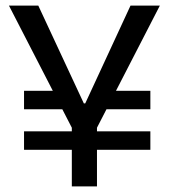

<svg xmlns="http://www.w3.org/2000/svg" viewBox="-20 -673 604 687"><path d="M66 -137V-203H518V-137ZM66 -282V-348H239V-282ZM349 -282V-348H518V-282ZM237 -6V-216L12 -653H117L280 -303H285L447 -653H552L327 -216V-6Z"/></svg>

Font: Bricolage Grotesque 24pt
Style: Regular
Weight: 400
Designer: Mathieu Triay
Foundry: Atelier Triay
Version: Version 1.001;gftools[0.9.33.dev8+g029e19f]